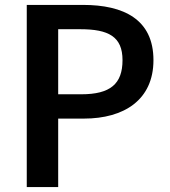

<svg xmlns="http://www.w3.org/2000/svg" viewBox="-20 -762 693 782"><path d="M318 -742H89V0H217V-279H322C485 -279 605 -355 605 -517C605 -683 484 -742 318 -742ZM311 -378H217V-643H307C422 -643 479 -613 479 -517C479 -420 429 -378 311 -378Z"/></svg>

Font: Bithumb Trading Sans Semibold
Style: Regular
Weight: 600
Designer: Ham Hyungwon
Foundry: Bithumb
Version: Version 0.500;FEAKit 1.0